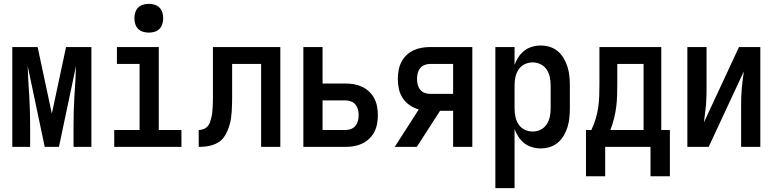

<svg xmlns="http://www.w3.org/2000/svg" viewBox="-20 -765 4040 1000"><path d="M44 0V-520H176L250 -173L324 -520H456V0H363V-104Q363 -144 364 -183.5Q365 -223 367.5 -263Q370 -303 372.5 -342.5Q375 -382 376 -422L287 0H213L124 -422Q125 -382 127.5 -342.5Q130 -303 132.5 -263Q135 -223 136 -183.5Q137 -144 137 -104V0Z M575 0V-88H707V-432H589V-520H807V-88H925V0ZM755 -595Q740 -595 725 -599.5Q710 -604 699.5 -614.5Q689 -625 684.5 -640Q680 -655 680 -670Q680 -685 684.5 -700Q689 -715 699.5 -725.5Q710 -736 725 -740.5Q740 -745 755 -745Q770 -745 785 -740.5Q800 -736 810.5 -725.5Q821 -715 825.5 -700Q830 -685 830 -670Q830 -655 825.5 -640Q821 -625 810.5 -614.5Q800 -604 785 -599.5Q770 -595 755 -595Z M1015 0V-88Q1028 -88 1040 -92.5Q1052 -97 1061 -106.5Q1070 -116 1074 -128.5Q1078 -141 1081 -153.5Q1084 -166 1085.5 -179Q1087 -192 1087.5 -205Q1088 -218 1088.5 -230.5Q1089 -243 1089 -256V-520H1440V0H1340V-432H1189V-260Q1189 -241 1188.5 -223Q1188 -205 1187 -187Q1186 -169 1183.5 -151Q1181 -133 1176 -115.5Q1171 -98 1163.5 -81Q1156 -64 1145.5 -49.5Q1135 -35 1119.5 -25Q1104 -15 1086.5 -9.5Q1069 -4 1051 -2Q1033 0 1015 0Z M1560 0V-520H1660V-330H1781Q1803 -330 1825 -326Q1847 -322 1867 -312.5Q1887 -303 1903.5 -287Q1920 -271 1930 -251.5Q1940 -232 1944 -209.5Q1948 -187 1948 -165Q1948 -143 1944 -120.5Q1940 -98 1930 -78.5Q1920 -59 1903.5 -43Q1887 -27 1867 -17.5Q1847 -8 1825 -4Q1803 0 1781 0ZM1781 -88Q1795 -88 1809 -93.5Q1823 -99 1832 -110.5Q1841 -122 1844.5 -136Q1848 -150 1848 -165Q1848 -179 1844.5 -193.5Q1841 -208 1832 -219.5Q1823 -231 1809 -236.5Q1795 -242 1781 -242H1660V-88Z M2151 0H2036L2161 -195Q2136 -202 2114 -217Q2092 -232 2077.5 -254Q2063 -276 2057.5 -302Q2052 -328 2052 -354Q2052 -376 2056 -398.5Q2060 -421 2070 -441Q2080 -461 2096.5 -477Q2113 -493 2133 -502.5Q2153 -512 2175 -516Q2197 -520 2220 -520H2440V0H2340V-188H2272ZM2220 -276H2340V-432H2220Q2205 -432 2191 -426.5Q2177 -421 2168 -409.5Q2159 -398 2155.5 -383.5Q2152 -369 2152 -354Q2152 -339 2155.5 -324.5Q2159 -310 2168 -298.5Q2177 -287 2191 -281.5Q2205 -276 2220 -276Z M2560 215V-520H2660V-427Q2668 -449 2680.5 -468Q2693 -487 2711 -501Q2729 -515 2751.5 -521.5Q2774 -528 2796 -528Q2821 -528 2844.5 -520.5Q2868 -513 2886 -497.5Q2904 -482 2916.5 -460.5Q2929 -439 2936 -416Q2943 -393 2945.5 -368.5Q2948 -344 2948 -320V-200Q2948 -176 2945.5 -151.5Q2943 -127 2936 -104Q2929 -81 2916.5 -59.5Q2904 -38 2886 -22.5Q2868 -7 2844.5 0.5Q2821 8 2796 8Q2774 8 2751.5 1.5Q2729 -5 2711 -19Q2693 -33 2680.5 -52Q2668 -71 2660 -93V215ZM2754 -80Q2776 -80 2795.5 -89.5Q2815 -99 2827 -117Q2839 -135 2843.5 -156.5Q2848 -178 2848 -200V-320Q2848 -342 2843.5 -363.5Q2839 -385 2827 -403Q2815 -421 2795.5 -430.5Q2776 -440 2754 -440Q2732 -440 2712.5 -430.5Q2693 -421 2681 -403Q2669 -385 2664.5 -363.5Q2660 -342 2660 -320V-200Q2660 -178 2664.5 -156.5Q2669 -135 2681 -117Q2693 -99 2712.5 -89.5Q2732 -80 2754 -80Z M3368 153V0H3132V153H3032V-88H3060Q3073 -115 3082 -144.5Q3091 -174 3095.5 -204Q3100 -234 3101 -264.5Q3102 -295 3102 -325V-520H3424V-88H3469V153ZM3332 -88V-432H3195V-325Q3195 -295 3194 -264.5Q3193 -234 3189 -204.5Q3185 -175 3177.5 -145.5Q3170 -116 3159 -88Z M3560 0V-520H3660V-312Q3660 -289 3659.5 -265.5Q3659 -242 3657 -219Q3655 -196 3652 -173Q3649 -150 3646 -127L3829 -520H3940V0H3840V-208Q3840 -231 3840.5 -254.5Q3841 -278 3843 -301Q3845 -324 3848 -347Q3851 -370 3854 -393L3671 0Z"/></svg>

Font: Iosevka Semibold
Style: Regular
Weight: 600
Monospace: yes
Designer: Belleve Invis
Foundry: Belleve Invis
Version: Version 33.2.3; ttfautohint (v1.8.4)